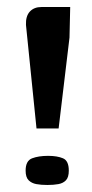

<svg xmlns="http://www.w3.org/2000/svg" viewBox="-20 -525 262 547"><path d="M84 -159 54 -454Q53 -479 65 -492Q77 -505 98 -505H180L178 -418L147 -159ZM53 -39Q53 -67 71.5 -74Q90 -81 117 -81Q143 -81 159.5 -74Q176 -67 176 -39Q176 -20 168 -11.5Q160 -3 146.5 -0.5Q133 2 115 2Q97 2 83.5 -0.5Q70 -3 61.5 -11.5Q53 -20 53 -39Z"/></svg>

Font: Genos SemiBold
Style: Regular
Weight: 600
Designer: Robert E. Leuschke
Foundry: Robert E. Leuschke
Version: Version 1.010